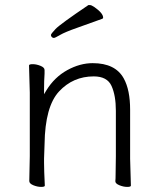

<svg xmlns="http://www.w3.org/2000/svg" viewBox="-20 -728 628 754"><path d="M156 1Q156 6 141.5 6Q127 6 111 -0.5Q95 -7 95 -17L97 -115V-364L94 -471Q94 -476 108.5 -476Q123 -476 139 -469.5Q155 -463 155 -453V-439Q153 -411 153 -376V-358L162 -373Q194 -425 244 -452.5Q294 -480 344 -480Q433 -480 466 -420Q491 -375 491 -297V-105L494 1Q494 6 479.5 6Q465 6 449 -0.5Q433 -7 433 -16V-17Q434 -25 434 -44L435 -115V-293Q435 -353 418 -390.5Q401 -428 348 -428Q267 -428 212 -369Q157 -310 155 -162Q154 -129 153 -105V-89Q153 -59 156 1ZM155 -439ZM198 -614Q216 -633 327 -708H334Q339 -708 351 -700Q385 -676 385 -659Q385 -655 381 -654Q332 -636 283.5 -619Q235 -602 215.5 -590.5Q196 -579 191.5 -579Q187 -579 183.5 -582.5Q180 -586 180 -590.5Q180 -595 198 -614Z"/></svg>

Font: LXGW WenKai TC Light
Style: Regular
Weight: 300
Designer: LXGW / Fontworks Inc.
Foundry: LXGW / Fontworks Inc.
Version: Version 1.330